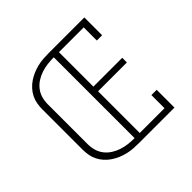

<svg xmlns="http://www.w3.org/2000/svg" viewBox="-178 -921 1107 1107"><g transform="rotate(-45 375.0 -367.5)"><path d="M361 0Q337 0 314 -1.5Q291 -3 268 -8.5Q245 -14 223.5 -23Q202 -32 182.5 -45Q163 -58 147 -75.5Q131 -93 120.5 -114Q110 -135 106 -158Q102 -181 102 -205V-530Q102 -554 106 -577Q110 -600 120.5 -621Q131 -642 147 -659.5Q163 -677 182.5 -690Q202 -703 223.5 -712Q245 -721 268 -726.5Q291 -732 314 -733.5Q337 -735 361 -735H648V-590H605V-697H403V-416H638V-378H403V-38H605V-145H648V0ZM361 -38V-697Q335 -697 309.5 -694Q284 -691 259.5 -683Q235 -675 213 -661Q191 -647 175 -626.5Q159 -606 152 -581Q145 -556 145 -530V-205Q145 -179 152 -154Q159 -129 175 -108.5Q191 -88 213 -74Q235 -60 259.5 -52Q284 -44 309.5 -41Q335 -38 361 -38Z"/></g></svg>

Font: Iosevka Etoile Extralight
Style: Regular
Weight: 200
Designer: Belleve Invis
Foundry: Belleve Invis
Version: Version 22.1.2; ttfautohint (v1.8.4)